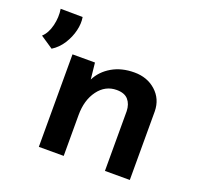

<svg xmlns="http://www.w3.org/2000/svg" viewBox="-162 -709 860 827"><g transform="rotate(20 267.5 -295.5)"><path d="M3 -416 -55 -455Q-32 -476 -22.5 -515Q-13 -554 -19 -591L82 -590Q87 -562 79 -528.5Q71 -495 51.5 -464.5Q32 -434 3 -416ZM199 -424 207 -349Q228 -391 271.5 -416.5Q315 -442 374 -442Q433 -442 472.5 -406.5Q512 -371 513 -315V0H399V-274Q398 -306 381 -325.5Q364 -345 328 -345Q276 -345 243 -300.5Q210 -256 210 -187V0H96V-424Z"/></g></svg>

Font: Reem Kufi Medium
Style: Regular
Weight: 500
Designer: Khaled Hosny
Version: Version 1.001